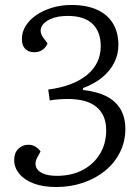

<svg xmlns="http://www.w3.org/2000/svg" viewBox="-20 -738 559 772"><path d="M456 -557Q456 -518 438.5 -484.5Q421 -451 389.5 -425.5Q358 -400 314 -384V-376Q370 -370 407.5 -351Q445 -332 464.5 -299Q484 -266 484 -219Q484 -170 463 -127Q442 -84 404 -52.5Q366 -21 315 -3.5Q264 14 206 14Q153 14 115 -0.5Q77 -15 57 -40Q37 -65 37 -94Q37 -123 53.5 -139.5Q70 -156 94 -156Q109 -156 121.5 -149Q134 -142 143 -129L130 -105Q119 -85 124.5 -68Q130 -51 151.5 -41Q173 -31 209 -31Q268 -31 312.5 -54.5Q357 -78 382 -119.5Q407 -161 407 -214Q407 -275 368.5 -307.5Q330 -340 253 -340Q234 -340 214.5 -338.5Q195 -337 180 -334L174 -378Q274 -391 329.5 -436.5Q385 -482 385 -552Q385 -611 351.5 -642.5Q318 -674 252 -674Q210 -674 182 -661Q154 -648 146 -628Q138 -608 155 -585L171 -564Q166 -549 152 -538.5Q138 -528 118 -528Q95 -528 81.5 -541.5Q68 -555 68 -581Q68 -609 83 -633.5Q98 -658 125.5 -677Q153 -696 189.5 -707Q226 -718 267 -718Q328 -718 370 -699Q412 -680 434 -644Q456 -608 456 -557Z"/></svg>

Font: Literata 18pt Light
Style: Italic
Weight: 300
Italic angle: -2°
Designer: Latin by Veronika Burian and Jose Scaglione. Greek by Irene Vlachou. Cyrillic by Vera Evstafieva
Foundry: TypeTogether
Version: Version 3.103;gftools[0.9.29]